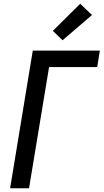

<svg xmlns="http://www.w3.org/2000/svg" viewBox="-20 -1005 553 1025"><path d="M34 0 155 -735H513L499 -647H242L135 0ZM314 -790 262 -840 408 -985 471 -925Z"/></svg>

Font: Iosevka Term Curly Semibold
Style: Italic
Weight: 600
Italic angle: -9°
Designer: Belleve Invis
Foundry: Belleve Invis
Version: Version 32.3.0